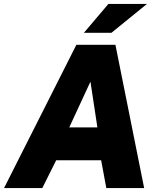

<svg xmlns="http://www.w3.org/2000/svg" viewBox="-42 -949 798 969"><path d="M-21.5 0 343.5 -723H540.5L685.5 0H494.5L468.5 -140H241.5L171.5 0ZM307.5 -306H449.5L414.5 -537ZM381.5 -783.5 505 -929H699.5L520.5 -783.5Z"/></svg>

Font: Public Sans Thin Black
Style: Italic
Weight: 900
Italic angle: -8°
Version: Version 2.001